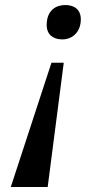

<svg xmlns="http://www.w3.org/2000/svg" viewBox="-20 -565 414 765"><path d="M228 -408C271 -408 302 -440 302 -488C302 -526 277 -545 240 -545C204 -545 166 -525 166 -465C166 -428 191 -408 228 -408ZM23 180H170L234 -315H185Z"/></svg>

Font: Noto Serif Semi
Style: Italic
Weight: 600
Italic angle: -12°
Designer: Monotype Design Team
Foundry: Monotype Imaging Inc.
Version: Version 1.901